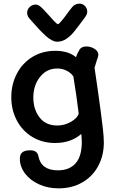

<svg xmlns="http://www.w3.org/2000/svg" viewBox="-20 -784 631 1054"><path d="M550 -1Q550 70 519 127.5Q488 185 431.5 217.5Q375 250 301 250Q243 250 194.5 228Q146 206 117.5 168.5Q89 131 89 87Q89 63 103 52Q117 41 146 41Q185 41 191 74Q206 151 298 151Q361 151 395 112.5Q429 74 429 -4Q429 -25 426 -49Q403 -27 366 -13Q329 1 283 1Q212 1 157 -32.5Q102 -66 72 -123.5Q42 -181 42 -250Q42 -321 72.5 -379.5Q103 -438 158 -471.5Q213 -505 284 -505Q356 -505 397 -470Q404 -490 414 -507Q425 -529 454 -529Q477 -529 498 -516.5Q519 -504 520 -484Q520 -482 518 -472Q512 -456 499 -412Q518 -286 533 -172Q540 -120 545 -75.5Q550 -31 550 -1ZM412 -160Q400 -261 383 -363Q374 -380 349.5 -394Q325 -408 294 -408Q237 -408 200 -362Q163 -316 163 -248Q163 -184 197 -139.5Q231 -95 295 -95Q334 -95 369 -115Q404 -135 412 -160ZM459 -720Q459 -706 446 -688Q406 -634 387 -610.5Q368 -587 344.5 -571Q321 -555 294 -555Q267 -555 232.5 -586Q198 -617 157 -665Q150 -672 142 -682Q129 -696 129 -714Q129 -732 143 -745.5Q157 -759 175 -759Q186 -759 195 -753Q204 -747 217 -734Q225 -726 233 -716.5Q241 -707 251 -697Q291 -651 298 -651Q302 -651 315.5 -666.5Q329 -682 345 -704Q355 -719 377 -746Q392 -764 417 -764Q434 -764 446.5 -751Q459 -738 459 -720Z"/></svg>

Font: Mali SemiBold
Style: Regular
Weight: 600
Designer: Kitiyaporn Chalermlarp | Katatrad Aksorn Co.,Ltd.
Foundry: Cadson Demak Co.,Ltd.
Version: Version 1.000; ttfautohint (v1.6)